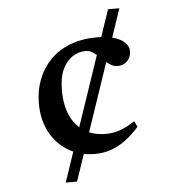

<svg xmlns="http://www.w3.org/2000/svg" viewBox="-50 -722 688 768"><g transform="rotate(-5 294.0 -338.0)"><path d="M183 0 412 -676H457.5L228.5 0ZM358 -568Q399 -568 427.2 -559.2Q455.5 -550.5 470.2 -535.2Q485 -520 485 -501Q485 -486.5 478.2 -474Q471.5 -461.5 459.2 -454Q447 -446.5 430.5 -446.5Q417 -446.5 404.8 -453.5Q392.5 -460.5 380.8 -471.2Q369 -482 357.5 -492.5Q346 -503 334 -510.2Q322 -517.5 308.5 -517.5Q280 -517.5 255.2 -501.5Q230.5 -485.5 215.2 -453Q200 -420.5 200 -370Q200 -309 219.2 -266.8Q238.5 -224.5 274.5 -202.2Q310.5 -180 360.5 -180Q391.5 -180 420 -190.5Q448.5 -201 477 -221L488.5 -197.5Q460.5 -165.5 431.8 -144.8Q403 -124 373 -114Q343 -104 311 -104Q249 -104 202.2 -132.2Q155.5 -160.5 129.5 -210.2Q103.5 -260 103.5 -324.5Q103.5 -376 120.5 -420.2Q137.5 -464.5 169.8 -497.8Q202 -531 249.5 -549.5Q297 -568 358 -568Z"/></g></svg>

Font: Newsreader 16pt Medium
Style: Regular
Weight: 500
Designer: Hugues Gentile
Foundry: Production Type
Version: Version 1.003